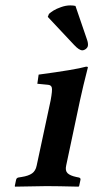

<svg xmlns="http://www.w3.org/2000/svg" viewBox="-20 -696 349 718"><path d="M262.2 -673.8 304.7 -549.8Q310.5 -534.2 308.6 -523.9Q308.1 -521.5 306.9 -519.5Q305.7 -517.6 304.2 -515.9Q302.7 -514.2 300.8 -512.7Q298.8 -511.2 296.9 -510.3Q294.9 -509.3 292.5 -508.5Q290 -507.8 288.1 -507.8Q275.9 -507.8 257.3 -527.8L158.7 -632.8L163.1 -644Q169.4 -649.9 179.9 -656.5Q190.4 -663.1 208.3 -669.4Q226.1 -675.8 242.7 -675.8Q254.4 -675.8 262.2 -673.8ZM279.3 -321.3 227.5 -77.1Q223.1 -57.6 232.7 -48.3Q242.2 -39.1 265.1 -34.2L274.9 -32.2Q282.7 -30.3 280.8 -22.9L275.9 0L273.4 2Q192.9 0 153.8 0L36.6 2L35.2 0L40 -22.9Q41.5 -30.8 48.8 -32.2L61 -34.2Q86.4 -38.1 99.9 -47.6Q113.3 -57.1 117.2 -77.1L169.4 -320.8Q176.3 -358.4 173.8 -368.2Q171.4 -377.9 159.7 -378.9L119.6 -382.8L124.5 -417Q262.7 -435.5 302.2 -446.8Q309.1 -446.8 308.6 -443.8Q290 -371.1 279.3 -321.3Z"/></svg>

Font: Linux Libertine Slanted
Style: Semibold Slanted
Weight: 600
Designer: Philipp H. Poll
Foundry: Philipp H. Poll
Version: Version 5.1.1